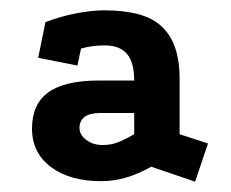

<svg xmlns="http://www.w3.org/2000/svg" viewBox="-20 -494 448 372"><path d="M358 -142 273 -171Q248 -157 224.5 -150Q201 -143 176 -143Q115 -143 78.5 -170.5Q42 -198 42 -245Q42 -292 73.5 -315Q105 -338 172 -338H240Q240 -373 226 -389.5Q212 -406 183 -406Q170 -406 159 -404.5Q148 -403 137 -400L130 -367L54 -382L68 -451Q96 -462 127 -468Q158 -474 182 -474Q220 -474 248 -466.5Q276 -459 293.5 -442.5Q311 -426 319.5 -401Q328 -376 328 -341V-234L383 -216ZM179 -213Q198 -213 214 -220.5Q230 -228 240 -234V-275H173Q154 -275 144 -267.5Q134 -260 134 -246Q134 -233 147 -223Q160 -213 179 -213Z"/></svg>

Font: Podkova ExtraBold
Style: Regular
Weight: 800
Designer: Ilya Yudin
Foundry: Cyreal (www.cyreal.org)
Version: Version 2.103